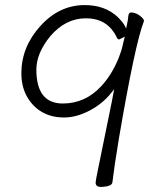

<svg xmlns="http://www.w3.org/2000/svg" viewBox="-20 -727 640 755"><path d="M64 -439Q64 -542 138.5 -624.5Q213 -707 313 -707Q393 -707 443 -660Q462 -641 470 -627L476 -615Q484 -650 485 -667Q487 -678 496 -678H498Q517 -676 531.5 -664Q546 -652 546 -646V-644Q511 -555 447 -179Q429 -70 422 -10Q420 6 381 8H377Q356 8 356 -9Q356 -16 366 -64Q414 -297 418 -319Q422 -341 429 -376L416 -360Q382 -318 331 -291.5Q280 -265 231.5 -265Q183 -265 146 -286Q109 -307 86.5 -346.5Q64 -386 64 -439ZM378 -388Q420 -433 447 -500Q459 -531 462 -546.5Q465 -562 471 -583Q452 -573 449 -572Q442 -572 438 -582Q432 -596 418 -613Q382 -655 318 -655Q238 -655 178 -585Q123 -518 123 -453Q123 -320 227 -320Q315 -320 378 -388Z"/></svg>

Font: Moon Stars Kai T Light
Style: Regular
Weight: 300
Designer: GuiWonder
Version: Version 1.101